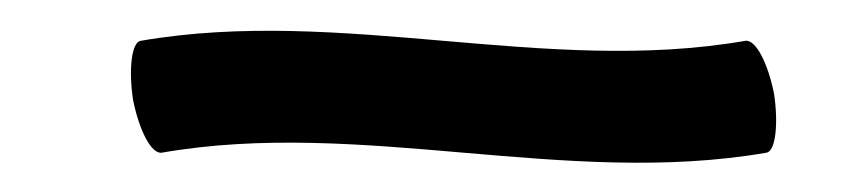

<svg xmlns="http://www.w3.org/2000/svg" viewBox="-20 -64 573 127"><path d="M87 37C219 14 354 60 487 37C493 36 495 18 492 -2C488 -22 480 -38 473 -37C341 -14 206 -60 73 -37C67 -36 65 -18 68 2C72 22 80 38 87 37Z"/></svg>

Font: Nupuram Light Oblique
Style: Regular
Weight: 300
Designer: Santhosh Thottingal (santhosh.thottingal@gmail.com)
Foundry: SMC
Version: Version 1.000